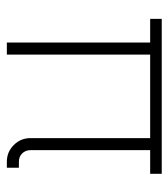

<svg xmlns="http://www.w3.org/2000/svg" viewBox="15 -520 504 575"><g transform="rotate(90 267.5 -232.0)"><path d="M500 -463.9V-429.2H429.2V-70.8Q429.2 -55.7 439 -45.9Q448.7 -36.1 463.9 -36.1H481.9V0H463.9Q434.6 0 413.8 -20.8Q393.1 -41.5 393.1 -70.8V-429.2H143.1V0H106.9V-429.2H36.1V-463.9Z"/></g></svg>

Font: Rawengulk
Style: Regular
Weight: 400
Version: Version 0.92